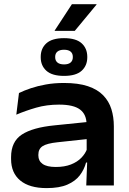

<svg xmlns="http://www.w3.org/2000/svg" viewBox="-20 -904 630 936"><path d="M330.5 -883.5H450.5V-881.5L344.5 -753.5H246.5V-755ZM400.5 0 405.5 -128 402.5 -145V-276L402 -297.5Q402 -346 370.2 -370Q338.5 -394 268 -394Q207.5 -394 155.8 -379Q104 -364 59.5 -345L72.5 -450.5Q98 -463 130.8 -474Q163.5 -485 203.8 -492.2Q244 -499.5 291.5 -499.5Q361.5 -499.5 408.5 -483.8Q455.5 -468 483.2 -439.2Q511 -410.5 523 -372Q535 -333.5 535 -288V0ZM207.5 13Q123.5 13 78.8 -24Q34 -61 34 -128.5V-138Q34 -213.5 86.5 -248Q139 -282.5 246.5 -293L413.5 -310L419 -227.5L260.5 -210.5Q208.5 -205 187.8 -191.5Q167 -178 167 -150V-146Q167 -119.5 187.8 -104.8Q208.5 -90 252 -90Q294.5 -90 325.8 -102.2Q357 -114.5 376.8 -135Q396.5 -155.5 405 -179.5L425 -111.5H399.5Q390.5 -77.5 369 -49.2Q347.5 -21 308.5 -4Q269.5 13 207.5 13ZM178.5 -624.5V-627Q178.5 -668 206.2 -693Q234 -718 292 -718Q350.5 -718 378 -693Q405.5 -668 405.5 -627V-624.5Q405.5 -584 378 -559Q350.5 -534 292 -534Q234 -534 206.2 -559Q178.5 -584 178.5 -624.5ZM249 -625Q249 -608.5 260 -599.2Q271 -590 292.5 -590Q313.5 -590 324.2 -599.2Q335 -608.5 335 -625V-627Q335 -643.5 324.2 -652.5Q313.5 -661.5 292 -661.5Q271 -661.5 260 -652.5Q249 -643.5 249 -627Z"/></svg>

Font: AnekLatin_SemiExpandedSemiBold
Style: Regular
Weight: 600
Width: 6
Designer: Yesha Goshar
Foundry: Ek Type
Version: Version 1.003